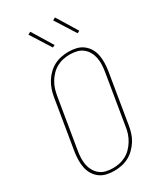

<svg xmlns="http://www.w3.org/2000/svg" viewBox="-236 -1047 972 1143"><g transform="rotate(-30 250.0 -476.0)"><path d="M196 8Q169 8 143.5 2Q118 -4 98 -19Q78 -34 65 -55.5Q52 -77 47 -102.5Q42 -128 42.5 -154.5Q43 -181 47 -208L104 -553Q108 -578 116.5 -602.5Q125 -627 138.5 -649Q152 -671 171.5 -690Q191 -709 214 -721Q237 -733 262.5 -738Q288 -743 313 -743Q340 -743 365.5 -737Q391 -731 411 -716Q431 -701 444 -679.5Q457 -658 462 -632.5Q467 -607 466.5 -580.5Q466 -554 462 -527L405 -182Q401 -157 393 -132.5Q385 -108 371 -86Q357 -64 337.5 -45Q318 -26 295 -14Q272 -2 246.5 3Q221 8 196 8ZM197 -10Q219 -10 242 -14.5Q265 -19 286.5 -30.5Q308 -42 325 -59.5Q342 -77 354.5 -97.5Q367 -118 374.5 -140Q382 -162 385 -185L442 -530Q446 -554 447 -578Q448 -602 443.5 -624.5Q439 -647 428 -666.5Q417 -686 399.5 -700Q382 -714 359 -719.5Q336 -725 312 -725Q290 -725 267 -720.5Q244 -716 222.5 -704.5Q201 -693 184 -675.5Q167 -658 154.5 -637.5Q142 -617 135 -595Q128 -573 124 -550L67 -205Q63 -181 62 -157Q61 -133 65.5 -110.5Q70 -88 81 -68.5Q92 -49 109.5 -35Q127 -21 150 -15.5Q173 -10 197 -10ZM416 -811 328 -950 346 -960 432 -819ZM246 -811 158 -950 176 -960 262 -819Z"/></g></svg>

Font: Iosevka Curly Slab Thin
Style: Italic
Weight: 100
Italic angle: -9°
Monospace: yes
Designer: Belleve Invis
Foundry: Belleve Invis
Version: Version 22.1.2; ttfautohint (v1.8.4)